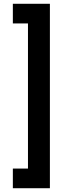

<svg xmlns="http://www.w3.org/2000/svg" viewBox="-20 -867 374 1016"><path d="M244 129H48V25H128V-743H48V-847H244Z"/></svg>

Font: Biryani SemiBold
Style: Regular
Weight: 600
Designer: Dan Reynolds and Mathieu Réguer
Foundry: Dan Reynolds and Mathieu Réguer
Version: Version 1.004; ttfautohint (v1.1) -l 5 -r 5 -G 72 -x 0 -D la